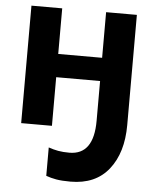

<svg xmlns="http://www.w3.org/2000/svg" viewBox="-55 -592 710 889"><g transform="rotate(5 300.0 -148.0)"><path d="M545 -34V-546H402V-334H198V-546H55V0H198V-226H402V-41Q402 117 289 117Q259 117 237 113Q215 109 192 101V233Q214 241 239.5 245.5Q265 250 306 250Q422 250 483.5 172.5Q545 95 545 -34Z"/></g></svg>

Font: Noto Sans Mono UI
Style: Bold
Weight: 700
Designer: Monotype Design team
Foundry: Monotype Imaging Inc.
Version: 1.000